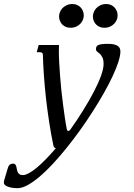

<svg xmlns="http://www.w3.org/2000/svg" viewBox="-151 -747 679 975"><path d="M35.6 -481.9 45.4 -518.6H148.9Q148.4 -511.7 148.2 -503.7Q147.9 -495.6 147.9 -486.3Q147.9 -460.9 149.7 -428.7Q151.4 -396.5 154.1 -360.8Q156.7 -325.2 160.6 -288.1Q164.6 -251 169.2 -215.6Q173.8 -180.2 178.5 -148.4Q183.1 -116.7 188 -92.3Q189.9 -82 195.8 -82Q202.1 -82 207.5 -90.8Q241.2 -138.2 271.5 -187Q301.8 -235.8 325 -280Q348.1 -324.2 361.6 -361.1Q375 -397.9 375 -421.9Q375 -444.3 368.9 -455.8Q362.8 -467.3 355.7 -473.9Q348.6 -480.5 342.5 -484.9Q336.4 -489.3 336.4 -497.6Q336.4 -504.9 338.9 -510Q341.3 -515.1 348.1 -518.3Q355 -521.5 367.2 -522.9Q379.4 -524.4 398.4 -524.4Q416 -524.4 428 -521.5Q439.9 -518.6 447.3 -513.4Q454.6 -508.3 457.5 -501.2Q460.4 -494.1 460.4 -485.8Q460.4 -464.8 450 -432.4Q439.5 -399.9 420.7 -359.6Q401.9 -319.3 376 -273.7Q350.1 -228 319.8 -180.7Q289.6 -133.3 255.6 -85.9Q221.7 -38.6 186.8 4.6Q151.9 47.9 117.2 85.2Q82.5 122.6 50.3 149.9Q18.1 177.2 -10.5 192.9Q-39.1 208.5 -61.5 208.5Q-91.8 208.5 -111.6 200.7Q-131.3 192.9 -131.3 181.6Q-131.3 179.2 -131.1 175.3Q-130.9 171.4 -129.9 168.9L-114.7 117.7Q-112.3 109.4 -110.1 103Q-107.9 96.7 -104.5 92.5Q-101.1 88.4 -96.2 86.2Q-91.3 84 -83.5 84Q-76.7 84 -73.2 88.4Q-69.8 92.8 -68.1 99.1Q-66.4 105.5 -65.2 113Q-64 120.6 -61 127Q-58.1 133.3 -52.2 137.7Q-46.4 142.1 -35.6 142.1Q-22 142.1 -3.7 132.1Q14.6 122.1 36.4 104Q58.1 85.9 82.3 61Q106.4 36.1 132.3 6.3Q128.9 5.4 125 1.5Q121.1 -2.4 120.1 -8.3Q108.4 -64 98.9 -125.7Q89.4 -187.5 82.5 -248.5Q75.7 -309.6 71.8 -366Q67.9 -422.4 66.9 -467.3Q66.9 -475.6 62.7 -478.8Q58.6 -481.9 51.3 -481.9ZM206.1 -606Q194.3 -606 184.1 -610.1Q173.8 -614.3 166 -621.8Q158.2 -629.4 153.6 -640.1Q148.9 -650.9 148.9 -663.6Q148.9 -672.9 152.8 -684.1Q156.7 -695.3 165.3 -704.6Q173.8 -713.9 186.8 -720.2Q199.7 -726.6 217.3 -726.6Q229 -726.6 239.5 -722.2Q250 -717.8 257.6 -710.2Q265.1 -702.6 269.8 -691.9Q274.4 -681.2 274.4 -668.5Q274.4 -658.7 270.5 -647.9Q266.6 -637.2 258.1 -627.7Q249.5 -618.2 236.6 -612.1Q223.6 -606 206.1 -606ZM377.9 -606Q366.2 -606 356 -610.1Q345.7 -614.3 337.9 -621.8Q330.1 -629.4 325.4 -640.1Q320.8 -650.9 320.8 -663.6Q320.8 -672.9 324.7 -684.1Q328.6 -695.3 337.2 -704.6Q345.7 -713.9 358.6 -720.2Q371.6 -726.6 389.2 -726.6Q400.9 -726.6 411.4 -722.2Q421.9 -717.8 429.4 -710.2Q437 -702.6 441.7 -691.9Q446.3 -681.2 446.3 -668.5Q446.3 -658.7 442.4 -647.9Q438.5 -637.2 429.9 -627.7Q421.4 -618.2 408.4 -612.1Q395.5 -606 377.9 -606Z"/></svg>

Font: Arian AMU Serif
Style: Italic
Weight: 400
Italic angle: -15°
Designer: Ruben Hakobyan (Tarumian)
Foundry: Ruben Hakobyan (Tarumian)
Version: Version 1.002